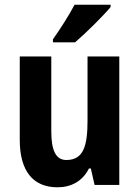

<svg xmlns="http://www.w3.org/2000/svg" viewBox="-20 -786 593 816"><path d="M450 -756V-766H297C273 -721 239 -667 205 -619V-606H299C347 -647 420 -720 450 -756ZM487 -546H352V-274C352 -166 335 -106 262 -106C217 -106 198 -147 198 -228V-546H64V-191C64 -60 120 10 224 10C283 10 331 -16 358 -70H366L382 0H487Z"/></svg>

Font: Noto Sans Gujarati UI Condensed
Style: Bold
Weight: 700
Width: 3
Designer: Jelle Bosma - Monotype Design Team, Universal Thirst
Foundry: Monotype Imaging Inc.
Version: Version 2.106